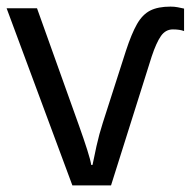

<svg xmlns="http://www.w3.org/2000/svg" viewBox="-20 -561 577 581"><path d="M496 -541Q508 -541 518 -539Q528 -537 537 -535V-467Q524 -472 503 -472Q481 -472 467 -452Q453 -432 439 -390L316 0H199L0 -536H92L219 -181Q234 -139 244 -107.5Q254 -76 256 -62H260Q264 -83 272 -119Q280 -155 291 -189L361 -407Q378 -459 394.5 -488Q411 -517 434.5 -529Q458 -541 496 -541Z"/></svg>

Font: Noto Sans
Style: Regular
Weight: 400
Designer: Monotype Design Team
Foundry: Monotype Imaging Inc.
Version: Version 2.007